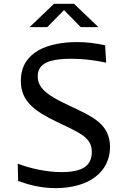

<svg xmlns="http://www.w3.org/2000/svg" viewBox="-20 -960 660 990"><path d="M527.5 -637 522 -726.5C473 -737.5 425 -743 378.5 -743C231.5 -743 87.5 -695.5 87.5 -542.5C87.5 -440 154.5 -388.5 272.5 -332C399.5 -271.5 453.5 -249.5 453.5 -175.5C453.5 -138 438 -115.5 423 -103C405 -88 370 -72.5 298 -72.5C218.5 -72.5 135 -92 71.5 -116L73.5 -27C124.5 -8 190 10 266.5 10C439.5 10 547.5 -73.5 547.5 -203.5C545 -323.5 456 -359 335 -416.5C238 -462 174.5 -500 174.5 -565C174.5 -598 186.5 -614.5 203 -627.5C221 -642 261.5 -657 347.5 -657C403 -657 463 -651 527.5 -637ZM132.5 -820H223.5L310 -908L396.5 -820H487.5L361.5 -940.5H258.5Z"/></svg>

Font: Monaspace Argon
Style: Regular
Weight: 400
Designer: Riley Cran & the Lettermatic Team
Foundry: Lettermatic
Version: Version 1.200 (Monaspace Argon)